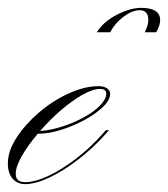

<svg xmlns="http://www.w3.org/2000/svg" viewBox="-56 -461 427 488"><path d="M8 2Q33 2 67 -14Q101 -30 137 -57.5Q173 -85 204 -120L213 -130H221L214 -122Q182 -86 144 -56.5Q106 -27 70 -10Q34 7 8 7Q-12 7 -24 -7Q-36 -21 -36 -46Q-36 -77 -14 -111Q8 -145 43 -175Q78 -205 118.5 -223.5Q159 -242 195 -242Q208 -242 216 -236.5Q224 -231 224 -223Q224 -207 206 -189.5Q188 -172 159.5 -156.5Q131 -141 99.5 -131Q68 -121 40 -121Q16 -93 0 -65.5Q-16 -38 -16 -19Q-16 2 8 2ZM198 -235Q180 -235 153.5 -220Q127 -205 98.5 -180.5Q70 -156 46 -128Q73 -130 102.5 -139.5Q132 -149 157.5 -163Q183 -177 198.5 -193Q214 -209 214 -223Q214 -235 198 -235ZM224 -379H190Q207 -406 241 -423.5Q275 -441 303 -441Q351 -441 351 -410Q351 -396 341 -379H312Q316 -387 318.5 -395Q321 -403 321 -410Q321 -435 299 -435Q280 -435 258 -418.5Q236 -402 224 -379Z"/></svg>

Font: Ballet 72pt
Style: Regular
Weight: 400
Designer: Maximiliano R. Sproviero
Foundry: Omnibus-Type
Version: Version 1.100; ttfautohint (v1.8.3)